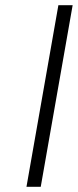

<svg xmlns="http://www.w3.org/2000/svg" viewBox="-20 -720 300 740"><path d="M205 -700H260L137 0H82Z"/></svg>

Font: Renner* Light
Style: Light Italic
Weight: 300
Italic angle: -10°
Version: Version 003.000 ; ttfautohint (v0.97) -l 8 -r 50 -G 200 -x 1